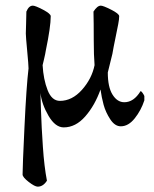

<svg xmlns="http://www.w3.org/2000/svg" viewBox="-20 -452 556 693"><path d="M133.8 -216.8Q136.7 -165 151.9 -126.5Q167 -87.9 196.3 -87.9Q240.2 -87.9 275.9 -127.9Q311.5 -168 321.3 -216.8Q318.4 -252 318.4 -306.6Q318.4 -373 317.4 -410.2Q331.1 -431.6 343.8 -431.6Q352.5 -431.6 381.3 -417Q410.2 -402.3 410.2 -393.6Q410.2 -382.8 406.7 -364.7Q403.3 -346.7 396.5 -314Q389.6 -281.2 385.7 -257.8Q373 -207 369.1 -190.4Q369.1 -137.7 386.2 -110.4Q403.3 -83 428.7 -83Q462.9 -83 487.3 -123Q490.2 -123 494.6 -116.7Q499 -110.4 501 -105.5V-89.8Q489.3 -53.7 466.3 -24.9Q443.4 3.9 416 3.9Q394.5 3.9 377.9 -21.5Q361.3 -46.9 354 -73.7Q346.7 -100.6 342.8 -128.9Q322.3 -71.3 287.6 -31.7Q252.9 7.8 210 7.8Q179.7 7.8 155.3 -33.7Q130.9 -75.2 126 -116.2Q126 -115.2 127.9 -54.2Q129.9 6.8 134.8 78.1Q139.6 149.4 149.4 200.2Q135.7 221.7 116.2 221.7Q105.5 221.7 83.5 204.6Q61.5 187.5 61.5 177.7Q61.5 149.4 68.4 4.9Q75.2 -139.6 83 -205.1Q83 -216.8 78.1 -268.6Q73.2 -320.3 73.2 -331.1Q73.2 -335.9 74.2 -366.7Q75.2 -397.5 75.2 -410.2Q84 -431.6 98.6 -431.6Q107.4 -431.6 135.3 -417Q163.1 -402.3 163.1 -393.6Q163.1 -355.5 145.5 -270.5Q143.6 -257.8 138.7 -237.3Z"/></svg>

Font: Crimson
Style: Semibold
Weight: 600
Version: Version 0.8